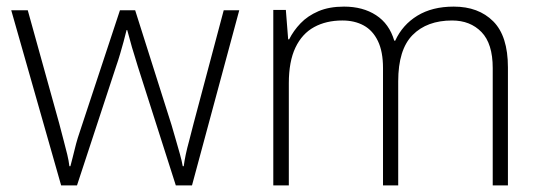

<svg xmlns="http://www.w3.org/2000/svg" viewBox="-20 -561 1639 581"><path d="M397 -360Q391 -381 385 -399.5Q379 -418 374.5 -435.5Q370 -453 365 -470H363Q359 -453 354 -435Q349 -417 343.5 -398Q338 -379 331 -359L213 0H165L14 -530H64L159 -188Q167 -157 173 -134.5Q179 -112 183.5 -93.5Q188 -75 190 -58H193Q196 -70 199.5 -83Q203 -96 206.5 -111Q210 -126 215.5 -144Q221 -162 228 -182L343 -530H389L499 -183Q506 -159 512.5 -136.5Q519 -114 524.5 -94.5Q530 -75 533 -58H536Q538 -74 542 -93Q546 -112 552.5 -135.5Q559 -159 566 -188L657 -530H704L561 0H512Z M1353 -541Q1428 -541 1472.5 -496.5Q1517 -452 1517 -357V0H1471V-355Q1471 -429 1437 -464Q1403 -499 1348 -499Q1272 -499 1228.5 -455Q1185 -411 1185 -315V0H1139V-355Q1139 -405 1123.5 -437Q1108 -469 1080.5 -484Q1053 -499 1016 -499Q967 -499 930.5 -479Q894 -459 874 -417Q854 -375 854 -309V0H807V-531H845L852 -442H855Q868 -468 889.5 -490.5Q911 -513 943.5 -527Q976 -541 1021 -541Q1078 -541 1118 -515Q1158 -489 1173 -438H1176Q1198 -486 1243 -513.5Q1288 -541 1353 -541Z"/></svg>

Font: Noto Sans Oriya ExtraLight
Style: Regular
Weight: 250
Version: Version 2.003